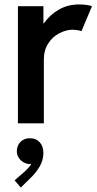

<svg xmlns="http://www.w3.org/2000/svg" viewBox="-20 -548 429 853"><path d="M59.6 -520.5H172.9V-444.3H174.8Q200.7 -481.4 240.7 -504.9Q280.8 -528.3 332 -528.3Q349.6 -528.3 365.7 -525.9Q381.8 -523.4 388.7 -520.5L341.8 -409.2Q337.9 -411.6 326.4 -413.6Q314.9 -415.5 301.8 -416Q272.9 -415.5 243.2 -400.1Q213.4 -384.8 194.1 -354.7Q174.8 -324.7 174.8 -284.2V0H59.6ZM44.9 252.9 87.9 215.8Q109.9 195.8 119.1 180.2Q117.2 180.7 112.3 180.7Q98.6 180.7 85.2 173.3Q71.8 166 63.2 152.8Q54.7 139.6 54.7 123Q55.2 97.7 72 81.5Q88.9 65.4 112.3 66.4Q138.7 65.4 155.5 83Q172.4 100.6 172.9 131.8Q172.4 165.5 155.3 193.4Q138.2 221.2 117.2 241.2L72.3 285.2Z"/></svg>

Font: Reddit Sans Vanilla SemiBold
Style: Regular
Weight: 600
Designer: Stephen Hutchings
Foundry: Reddit
Version: Version 1.013